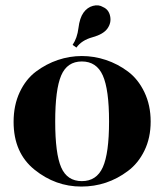

<svg xmlns="http://www.w3.org/2000/svg" viewBox="-20 -676 604 706"><path d="M247 -511Q264 -536 268.5 -573Q273 -610 287 -629.5Q301 -649 322 -654.5Q343 -660 359 -650Q380 -641 385 -616.5Q390 -592 375 -571Q360 -550 320 -539Q280 -528 261 -501ZM205 -60.5Q227 -10 281 -10Q335 -10 358 -61Q381 -112 381 -229.5Q381 -347 358 -398.5Q335 -450 281 -450Q227 -450 205 -398.5Q183 -347 183 -229Q183 -111 205 -60.5ZM30 -228Q30 -289 52.5 -337Q75 -385 112.5 -413Q150 -441 193 -455.5Q236 -470 281 -470Q326 -470 369.5 -455.5Q413 -441 450.5 -413Q488 -385 511 -337Q534 -289 534 -229Q534 -169 511 -122Q488 -75 450 -47Q374 10 279 10Q184 10 107 -52Q30 -114 30 -228Z"/></svg>

Font: Rozha One
Style: Regular
Weight: 400
Designer: Tim Donaldson, Indian Type Foundry
Foundry: Indian Type Foundry
Version: Version 1.300;PS 1.0;hotconv 1.0.78;makeotf.lib2.5.61930; tt